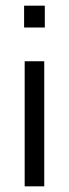

<svg xmlns="http://www.w3.org/2000/svg" viewBox="-20 -633 243 677"><path d="M65 -613H138V-536H65ZM67 -417H136V24H67Z"/></svg>

Font: BM HANNA Air
Style: Regular
Weight: 400
Designer: Woowa Brothers : Cheoljun Lim; Soyoung Lee; Taehyun Cha; Byungsun Park; Minjin Kim; Hyesun Chae; Myungsoo Han; Bongjin K
Foundry: Sandoll Communications Inc.
Version: Version 1.000;PS 1;hotconv 16.6.51;makeotf.lib2.5.65220